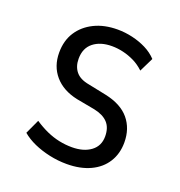

<svg xmlns="http://www.w3.org/2000/svg" viewBox="-99 -584 637 678"><g transform="rotate(20 219.0 -245.0)"><path d="M223 9Q190 9 158 2Q126 -5 99 -17Q72 -29 52 -46L77 -100Q101 -84 124.5 -73.5Q148 -63 172 -58Q196 -53 220 -53Q264 -53 291 -73Q318 -93 318 -129Q318 -162 300.5 -180.5Q283 -199 249 -206L179 -219Q124 -231 94 -266Q64 -301 64 -352Q64 -397 85 -429.5Q106 -462 143.5 -480.5Q181 -499 231 -499Q259 -499 287 -492.5Q315 -486 339 -474Q363 -462 381 -443L355 -390Q337 -407 316.5 -417Q296 -427 274.5 -432Q253 -437 232 -437Q189 -437 162.5 -416Q136 -395 136 -355Q136 -326 151.5 -307Q167 -288 201 -282L269 -268Q330 -255 359.5 -219.5Q389 -184 389 -132Q389 -90 369 -58Q349 -26 311.5 -8.5Q274 9 223 9Z"/></g></svg>

Font: Nunito Sans 10pt Condensed
Style: Regular
Weight: 400
Width: 3
Designer: Vernon Adams
Foundry: Vernon Adams
Version: Version 3.101;gftools[0.9.27]